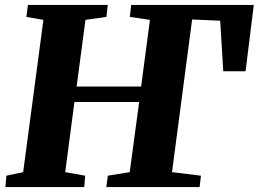

<svg xmlns="http://www.w3.org/2000/svg" viewBox="-20 -763 1055 783"><path d="M2 0 6 -46.5 74.5 -61 157 -682 87.5 -694 94 -743H419.5L414 -694L328.5 -682L292.5 -410H555.5L591.5 -682L509.5 -694L515 -743H1015L981.5 -472.5H890.5L878 -678.5L763.5 -683.5L681.5 -61L799.5 -46.5L794 0H413.5L420 -46.5L509 -61L547.5 -347H283.5L246 -61L327.5 -46.5L323.5 0Z"/></svg>

Font: Merriweather 36pt Black
Style: Italic
Weight: 900
Italic angle: -7.8°
Version: Version 2.101